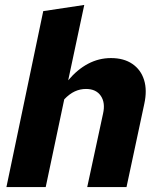

<svg xmlns="http://www.w3.org/2000/svg" viewBox="-20 -757 646 777"><path d="M6 0 155 -712 321 -737 256 -432Q293 -476 336.5 -499Q380 -522 429 -522Q481 -522 515.5 -498.5Q550 -475 563 -433.5Q576 -392 564 -337L492 0H333L397 -297Q407 -341 388 -369Q369 -397 328 -397Q304 -397 282.5 -387Q261 -377 240 -355L165 0Z"/></svg>

Font: Red Hat Text
Style: Italic
Weight: 300
Italic angle: -12°
Designer: Pentagram, MCKL
Foundry: Pentagram, MCKL
Version: Version 1.023